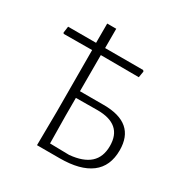

<svg xmlns="http://www.w3.org/2000/svg" viewBox="-163 -828 917 957"><g transform="rotate(30 296.0 -350.0)"><path d="M551 -184Q551 -92 490 -46Q429 0 312 0H181L183 -194L182 -548L19 -547L15 -552L20 -589H181V-700H233V-589H452L457 -583L451 -547L232 -548V-340H369Q551 -340 551 -184ZM498 -178Q498 -302 355 -302L231 -301V-197L233 -40L344 -38Q421 -45 459.5 -79.5Q498 -114 498 -178Z"/></g></svg>

Font: t
Style: Regular
Weight: 300
Designer: Juan Pablo del Peral
Foundry: Huerta Tipografica
Version: Version 2.004; ttfautohint (v1.8.1)